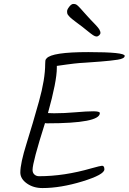

<svg xmlns="http://www.w3.org/2000/svg" viewBox="-20 -965 652 973"><path d="M216 -669Q243 -701 427.5 -701Q612 -701 612 -682Q612 -668 576.5 -662.5Q541 -657 489 -653Q424 -648 413.5 -647.5Q403 -647 382.5 -645.5Q362 -644 317.5 -638Q273 -632 268 -631V-621Q268 -553 223 -392L254 -391Q306 -391 362.5 -396Q419 -401 452.5 -401Q486 -401 486 -392Q486 -340 218 -340Q211 -340 208 -341Q145 -143 145 -104Q145 -89 154.5 -80.5Q164 -72 178 -72Q305 -72 443 -112Q490 -125 497 -125Q509 -125 509 -107Q509 -80 398.5 -46Q288 -12 195 -12Q149 -12 116 -35.5Q83 -59 83 -91Q83 -137 114.5 -237.5Q146 -338 177.5 -451Q209 -564 209 -641Q209 -661 212.5 -664.5Q216 -668 216 -669ZM486 -810Q489 -805 489 -798.5Q489 -792 482.5 -786Q476 -780 469 -780Q462 -780 452 -786.5Q442 -793 423 -808.5Q404 -824 395.5 -830.5Q387 -837 376 -845Q365 -853 359.5 -857.5Q354 -862 346 -868Q338 -874 334.5 -878Q331 -882 327 -886.5Q323 -891 321.5 -895Q320 -899 320 -908Q320 -917 331 -931Q342 -945 351.5 -945Q361 -945 365.5 -942.5Q370 -940 376.5 -934Q383 -928 388.5 -921.5Q394 -915 404.5 -903.5Q415 -892 423 -883Q431 -874 439.5 -865Q448 -856 453 -851Q458 -846 464 -839.5Q470 -833 473 -829.5Q476 -826 479 -822Q482 -818 483.5 -815.5Q485 -813 486 -810Z"/></svg>

Font: Kalam Light
Style: Regular
Weight: 300
Version: Version 2.001;PS 1.0;hotconv 1.0.79;makeotf.lib2.5.61930; tt